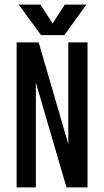

<svg xmlns="http://www.w3.org/2000/svg" viewBox="-20 -809 450 829"><path d="M157.2 -657.2 61 -789.1H154.8L207 -708L259.8 -789.1H353L257.8 -657.2ZM274.9 -626H357.9V0H267.1L134.8 -452.1V0H51.8V-626H147L274.9 -187Z"/></svg>

Font: Teko
Style: Regular
Weight: 400
Designer: Manushi Parikh, Jonny Pinhorn
Foundry: Indian Type Foundry
Version: Version 2.000;PS 1.0;hotconv 1.0.79;makeotf.lib2.5.61930